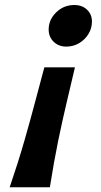

<svg xmlns="http://www.w3.org/2000/svg" viewBox="-20 -557 411 782"><path d="M160.6 -282.7H285.2Q269 -212.9 251.7 -140.4Q234.4 -67.9 217 16.4Q199.7 100.6 183.1 205.6H19.5Q55.2 100.6 79.3 16.4Q103.5 -67.9 122.6 -140.4Q141.6 -212.9 160.6 -282.7ZM178.2 -436.5Q178.2 -477.1 209 -506.8Q239.7 -536.6 282.7 -536.6Q314.5 -536.6 334.5 -517.6Q354.5 -498.5 354.5 -468.8Q354.5 -441.9 340.3 -418.7Q326.2 -395.5 302.5 -381.3Q278.8 -367.2 250 -367.2Q218.8 -367.2 198.5 -387Q178.2 -406.7 178.2 -436.5Z"/></svg>

Font: Andika
Style: Bold Italic
Weight: 700
Italic angle: -14°
Designer: Victor Gaultney, Annie Olsen, Julie Remington, Don Collingsworth, Eric Hays, Becca Hirsbrunner
Foundry: SIL International
Version: Version 6.101